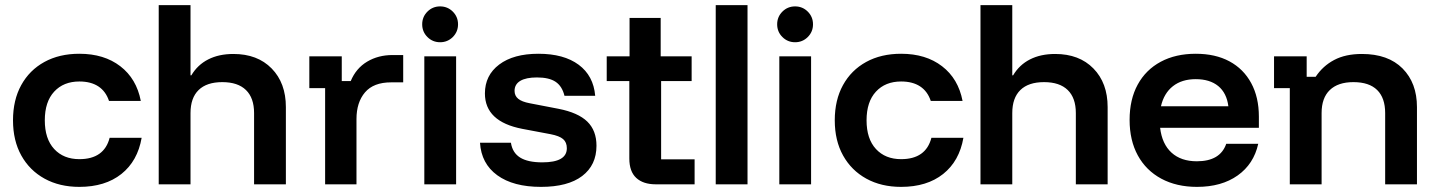

<svg xmlns="http://www.w3.org/2000/svg" viewBox="-20 -720 5611 750"><path d="M290 10Q212.5 10 154.2 -22.1Q95.8 -54.2 63.3 -112.5Q30.8 -170.8 30.8 -250Q30.8 -329.2 62.9 -387.5Q95 -445.8 153.3 -477.9Q211.7 -510 290 -510Q386.7 -510 450 -461.2Q513.3 -412.5 530 -325.8H405.8Q393.3 -363.3 364.2 -382.5Q335 -401.7 290 -401.7Q228.3 -401.7 191.7 -362.1Q155 -322.5 155 -250Q155 -177.5 191.7 -137.9Q228.3 -98.3 290 -98.3Q386.7 -98.3 408.3 -181.7H533.3Q517.5 -90.8 454.2 -40.4Q390.8 10 290 10Z M600 0V-700H724.2V-425.8H727.5Q751.7 -466.7 793.3 -487.9Q835 -509.2 891.7 -509.2Q985.8 -509.2 1041.2 -452.5Q1096.7 -395.8 1096.7 -301.7V0H972.5V-278.3Q972.5 -337.5 940.8 -368.3Q909.2 -399.2 848.3 -399.2Q787.5 -399.2 755.8 -368.3Q724.2 -337.5 724.2 -278.3V0Z M1250 0V-375.8H1188.3V-500H1315V-403.3H1350Q1370.8 -453.3 1414.2 -479.2Q1457.5 -505 1513.3 -505H1555V-398.3H1507.5Q1439.2 -398.3 1405.8 -359.2Q1372.5 -320 1372.5 -255V0Z M1637.5 0V-500H1761.7V0ZM1699.2 -555Q1670 -555 1649.6 -575.4Q1629.2 -595.8 1629.2 -625Q1629.2 -654.2 1649.6 -674.6Q1670 -695 1699.2 -695Q1728.3 -695 1748.8 -674.6Q1769.2 -654.2 1769.2 -625Q1769.2 -595.8 1748.8 -575.4Q1728.3 -555 1699.2 -555Z M2093.3 10Q1985 10 1922.5 -35.4Q1860 -80.8 1855 -162.5H1975.8Q1981.7 -123.3 2011.7 -104.6Q2041.7 -85.8 2098.3 -85.8Q2194.2 -85.8 2194.2 -140.8Q2194.2 -164.2 2179.6 -176.7Q2165 -189.2 2130.8 -195.8L2020 -216.7Q1874.2 -245 1874.2 -355Q1874.2 -425.8 1930 -467.9Q1985.8 -510 2083.3 -510Q2182.5 -510 2240.4 -467.1Q2298.3 -424.2 2305 -345.8H2185Q2175.8 -383.3 2150.4 -400.4Q2125 -417.5 2077.5 -417.5Q2035 -417.5 2012.5 -404.2Q1990 -390.8 1990 -365Q1990 -345.8 2004.2 -334.2Q2018.3 -322.5 2049.2 -316.7L2161.7 -295Q2238.3 -280 2274.2 -245Q2310 -210 2310 -150.8Q2310 -75 2254.2 -32.5Q2198.3 10 2093.3 10Z M2541.7 0Q2492.5 0 2465.4 -25Q2438.3 -50 2438.3 -100.8V-403.3H2350V-500H2439.2V-650H2560.8V-500H2681.7V-403.3H2562.5V-97.5H2693.3V0Z M2775.8 0V-700H2900V0Z M3024.2 0V-500H3148.3V0ZM3085.8 -555Q3056.7 -555 3036.2 -575.4Q3015.8 -595.8 3015.8 -625Q3015.8 -654.2 3036.2 -674.6Q3056.7 -695 3085.8 -695Q3115 -695 3135.4 -674.6Q3155.8 -654.2 3155.8 -625Q3155.8 -595.8 3135.4 -575.4Q3115 -555 3085.8 -555Z M3500 10Q3422.5 10 3364.2 -22.1Q3305.8 -54.2 3273.3 -112.5Q3240.8 -170.8 3240.8 -250Q3240.8 -329.2 3272.9 -387.5Q3305 -445.8 3363.3 -477.9Q3421.7 -510 3500 -510Q3596.7 -510 3660 -461.2Q3723.3 -412.5 3740 -325.8H3615.8Q3603.3 -363.3 3574.2 -382.5Q3545 -401.7 3500 -401.7Q3438.3 -401.7 3401.7 -362.1Q3365 -322.5 3365 -250Q3365 -177.5 3401.7 -137.9Q3438.3 -98.3 3500 -98.3Q3596.7 -98.3 3618.3 -181.7H3743.3Q3727.5 -90.8 3664.2 -40.4Q3600.8 10 3500 10Z M3810 0V-700H3934.2V-425.8H3937.5Q3961.7 -466.7 4003.3 -487.9Q4045 -509.2 4101.7 -509.2Q4195.8 -509.2 4251.2 -452.5Q4306.7 -395.8 4306.7 -301.7V0H4182.5V-278.3Q4182.5 -337.5 4150.8 -368.3Q4119.2 -399.2 4058.3 -399.2Q3997.5 -399.2 3965.8 -368.3Q3934.2 -337.5 3934.2 -278.3V0Z M4655.8 10Q4575.8 10 4516.2 -22.1Q4456.7 -54.2 4424.6 -112.9Q4392.5 -171.7 4392.5 -251.7Q4392.5 -331.7 4424.2 -389.6Q4455.8 -447.5 4514.2 -478.8Q4572.5 -510 4650.8 -510Q4727.5 -510 4782.5 -480.4Q4837.5 -450.8 4867.5 -395.4Q4897.5 -340 4897.5 -264.2V-220.8H4511.7Q4519.2 -157.5 4556.2 -123.8Q4593.3 -90 4655 -90Q4700.8 -90 4729.6 -107.1Q4758.3 -124.2 4770 -158.3H4895Q4877.5 -79.2 4814.6 -34.6Q4751.7 10 4655.8 10ZM4515 -305H4778.3Q4771.7 -356.7 4738.8 -383.8Q4705.8 -410.8 4650.8 -410.8Q4596.7 -410.8 4561.7 -383.3Q4526.7 -355.8 4515 -305Z M5018.3 0V-375.8H4956.7V-500H5084.2V-420H5119.2Q5147.5 -462.5 5191.7 -485.8Q5235.8 -509.2 5300 -509.2Q5402.5 -509.2 5458.8 -452.5Q5515 -395.8 5515 -301.7V0H5390.8V-278.3Q5390.8 -337.5 5359.6 -368.3Q5328.3 -399.2 5266.7 -399.2Q5206.7 -399.2 5174.6 -368.3Q5142.5 -337.5 5142.5 -278.3V0Z"/></svg>

Font: Funnel Display SemiBold
Style: Regular
Weight: 600
Designer: NORD ID, Kristian Moeller
Foundry: Dicotype
Version: Version 1.000